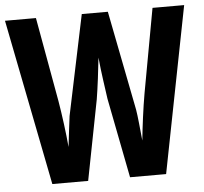

<svg xmlns="http://www.w3.org/2000/svg" viewBox="-63 -768 873 822"><g transform="rotate(-5 373.0 -357.0)"><path d="M758 -714H622L556 -352C545 -290 535 -211 529 -152C524 -201 519 -257 514 -286L430 -714H318L228 -284C224 -258 218 -199 212 -152C207 -210 196 -294 186 -352L121 -714H-12L129 0H283L350 -344C358 -392 368 -473 373 -522C379 -456 391 -382 396 -343L463 0H618Z"/></g></svg>

Font: Noto Sans Tamil ExtraCondensed
Style: Bold
Weight: 700
Width: 2
Designer: Jelle Bosma - Monotype Design Team
Foundry: Monotype Imaging Inc.
Version: Version 2.004